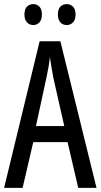

<svg xmlns="http://www.w3.org/2000/svg" viewBox="-20 -915 490 935"><path d="M361 0 309 -223H142L90 0H0L173 -714H274L450 0ZM240 -535Q235 -563 230.5 -589Q226 -615 223 -638Q218 -590 206 -536L155 -301H293ZM99 -845Q99 -871 111.5 -883Q124 -895 142 -895Q160 -895 172 -882.5Q184 -870 184 -845Q184 -819 172 -806Q160 -793 142 -793Q124 -793 111.5 -806Q99 -819 99 -845ZM262 -845Q262 -871 274.5 -883Q287 -895 305 -895Q323 -895 335.5 -882.5Q348 -870 348 -845Q348 -819 335.5 -806Q323 -793 305 -793Q286 -793 274 -806Q262 -819 262 -845Z"/></svg>

Font: Noto Sans Khmer ExtraCondensed
Style: Regular
Weight: 400
Width: 2
Designer: Danh Hong and the Monotype Design Team
Foundry: Monotype Imaging Inc.
Version: Version 2.004; ttfautohint (v1.8.4.7-5d5b)